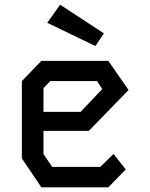

<svg xmlns="http://www.w3.org/2000/svg" viewBox="-20 -797 640 817"><path d="M156 -538 73 -452V-123L156 0H441L515 -76L463 -142L407 -87H202L165 -141V-240H358L527 -414L441 -538ZM165 -422 194 -452H393L415 -418L323 -321H165ZM386 -601 422 -655 236 -777 181 -700Z"/></svg>

Font: Kode Mono Medium
Style: Regular
Weight: 500
Monospace: yes
Designer: Isa Ozler
Foundry: Kadena LLC
Version: Version 1.206;gftools[0.9.28]